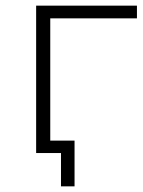

<svg xmlns="http://www.w3.org/2000/svg" viewBox="-20 -542 505 680"><path d="M465 -477V-522H108V0H158V-477ZM244 -44H108V0H196V118H244Z"/></svg>

Font: Montserrat Custom ExtraLight
Style: Regular
Weight: 300
Designer: Julieta Ulanovsky
Foundry: Julieta Ulanovsky
Version: Version 7.200